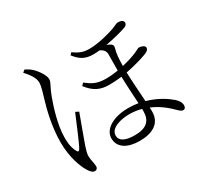

<svg xmlns="http://www.w3.org/2000/svg" viewBox="-161 -986 1321 1248"><g transform="rotate(-30 500.0 -361.5)"><path d="M134 -748C162 -717 193 -678 193 -642C193 -610 175 -559 166 -527C151 -476 118 -359 118 -233C118 -123 151 -37 175 2C189 25 202 39 219 39C233 39 241 29 241 15C241 -6 230 -37 230 -68C230 -84 236 -106 246 -136C259 -175 304 -293 323 -347L299 -359C276 -307 221 -168 201 -136C193 -122 185 -124 179 -136C166 -159 156 -189 156 -247C156 -346 197 -467 217 -521C241 -586 260 -603 260 -628C260 -658 226 -706 199 -731C185 -744 168 -754 152 -762ZM686 -158V-141C686 -70 649 -33 560 -33C488 -33 450 -54 450 -93C450 -150 534 -170 595 -170C625 -170 655 -166 686 -158ZM439 -498 423 -481C468 -421 515 -400 579 -400C612 -400 642 -402 674 -406C675 -344 681 -262 684 -202C660 -206 635 -208 608 -208C503 -208 417 -163 417 -91C417 -21 480 15 570 15C668 15 734 -24 734 -111L733 -141C783 -120 831 -87 876 -41C890 -28 901 -17 914 -17C928 -17 934 -28 934 -43C934 -63 923 -81 902 -100C872 -126 813 -168 730 -191C726 -259 719 -349 717 -413C773 -424 837 -441 878 -457C901 -465 910 -477 910 -488C910 -506 883 -514 866 -514C860 -514 853 -508 826 -496C800 -485 761 -472 717 -462C718 -512 720 -554 730 -585C735 -602 733 -611 723 -619C714 -625 704 -630 693 -634C760 -646 829 -665 854 -675C864 -680 871 -689 871 -699C870 -717 853 -724 829 -724C818 -724 808 -716 776 -704C751 -695 659 -667 586 -667C540 -667 513 -678 471 -707L457 -692C497 -641 531 -623 591 -623C604 -623 619 -624 636 -626C654 -618 673 -604 674 -578L673 -453C648 -449 616 -445 582 -445C509 -445 479 -468 439 -498Z"/></g></svg>

Font: Noto Serif TC Light
Style: Regular
Weight: 300
Designer: Ryoko NISHIZUKA 西塚涼子 (kana & ideographs); Frank Grießhammer (Latin, Greek & Cyrillic); Wenlong ZHANG 张文龙 (bopomofo); San
Foundry: Adobe
Version: Version 2.001;hotconv 1.1.0;makeotfexe 2.6.0